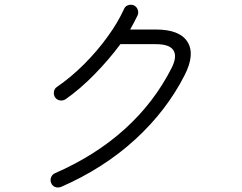

<svg xmlns="http://www.w3.org/2000/svg" viewBox="-20 -792 1040 826"><path d="M243 12Q230 17 217.5 12.5Q205 8 200 -5Q195 -17 200 -29.5Q205 -42 217 -47Q391 -123 517 -237Q643 -351 718 -499Q743 -548 726.5 -575Q710 -602 651 -602H498Q449 -536 387 -472.5Q325 -409 262 -365Q251 -358 238 -360Q225 -362 217 -373Q210 -384 212 -397.5Q214 -411 225 -418Q286 -460 342 -516Q398 -572 442.5 -633.5Q487 -695 513 -752Q518 -765 530.5 -769.5Q543 -774 556 -769Q568 -763 572.5 -750.5Q577 -738 572 -726Q558 -697 540 -665H651Q753 -665 786.5 -612Q820 -559 775 -470Q697 -316 561.5 -192Q426 -68 243 12Z"/></svg>

Font: Zen Maru Gothic
Style: Regular
Weight: 400
Designer: Yoshimichi Ohira
Foundry: Positype
Version: Version 1.002